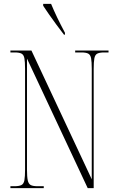

<svg xmlns="http://www.w3.org/2000/svg" viewBox="-20 -976 609 996"><path d="M34 0V-10H55Q79 -10 91 -16Q103 -22 106.5 -40.5Q110 -59 110 -96V-619Q110 -656 106.5 -674Q103 -692 91.5 -698Q80 -704 56 -704H34V-714H143L456 -46V-619Q456 -656 452.5 -674Q449 -692 437.5 -698Q426 -704 402 -704H370V-714H543V-704H521Q497 -704 485 -698Q473 -692 469.5 -673.5Q466 -655 466 -618V0H435L120 -672V-96Q120 -59 124 -40.5Q128 -22 139.5 -16Q151 -10 175 -10H207V0ZM312 -796Q294 -819 273 -847.5Q252 -876 233.5 -902.5Q215 -929 204 -946V-956H245Q259 -922 276.5 -885.5Q294 -849 317 -806V-796Z"/></svg>

Font: Noto Serif Display ExtraCondensed ExtraLight
Style: Regular
Weight: 200
Width: 2
Designer: Monotype Design Team
Foundry: Monotype Imaging Inc.
Version: Version 2.009